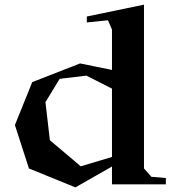

<svg xmlns="http://www.w3.org/2000/svg" viewBox="-20 -790 746 823"><path d="M597.2 -770V-67.9L628.9 -32.2L690.9 -26.9V0H460V-76.2L303.2 13.2L104 -67.9L43.9 -253.9L118.2 -438L323.2 -518.1L460 -490.2V-663.1L442.9 -703.1L352.1 -693.8V-719.2ZM174.8 -352.1 193.8 -189 326.2 -77.1 460 -117.2V-410.2L350.1 -465.8L235.8 -452.1Z"/></svg>

Font: Ortica Angular Bold
Style: Regular
Weight: 700
Designer: Benedetta Bovani
Foundry: Collletttivo
Version: Version 2.000;Glyphs 3.1.2 (3151)